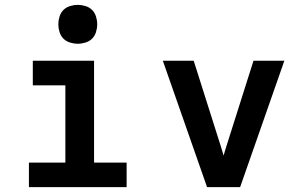

<svg xmlns="http://www.w3.org/2000/svg" viewBox="-20 -770 1240 790"><path d="M99 0V-101H249V-419H115V-520H367V-101H501V0ZM300 -590Q284 -590 268 -595Q252 -600 241 -611Q230 -622 225 -638Q220 -654 220 -670Q220 -686 225 -702Q230 -718 241 -729Q252 -740 268 -745Q284 -750 300 -750Q316 -750 332 -745Q348 -740 359 -729Q370 -718 375 -702Q380 -686 380 -670Q380 -654 375 -638Q370 -622 359 -611Q348 -600 332 -595Q316 -590 300 -590Z M832 0 650 -520H777L887 -173Q890 -163 893.5 -152Q897 -141 900 -130Q903 -141 906.5 -152Q910 -163 913 -173L1023 -520H1150L968 0Z"/></svg>

Font: Iosevka Custom Extended
Style: Bold
Weight: 700
Width: 7
Monospace: yes
Designer: Belleve Invis
Foundry: Belleve Invis
Version: Version 11.2.4; ttfautohint (v1.8.4)